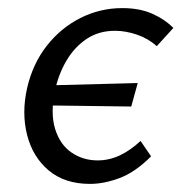

<svg xmlns="http://www.w3.org/2000/svg" viewBox="-20 -445 449 474"><path d="M202 9Q140 9 100.5 -24Q61 -57 47 -111.5Q33 -166 47 -228Q61 -288 95.5 -332Q130 -376 178.5 -400.5Q227 -425 282 -425Q324 -425 355 -411.5Q386 -398 408 -376L367 -331Q346 -350 318 -359.5Q290 -369 264 -369Q224 -369 194 -349Q164 -329 144.5 -296Q125 -263 116 -223Q104 -166 116 -127Q128 -88 156.5 -68.5Q185 -49 221 -49Q249 -49 275 -61Q301 -73 327 -97L353 -59Q314 -20 275.5 -5.5Q237 9 202 9ZM304 -182 77 -185 91 -234 320 -240Z"/></svg>

Font: Ysabeau Infant Medium
Style: Italic
Weight: 500
Italic angle: -12°
Designer: Christian Thalmann (Catharsis Fonts)
Version: Version 2.001;gftools[0.9.30]; featfreeze: ss01,ss02,lnum